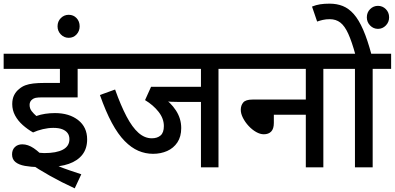

<svg xmlns="http://www.w3.org/2000/svg" viewBox="-20 -916 2161 1051"><path d="M272 -216Q244 -216 214.5 -209Q185 -202 161 -191Q131 -208 104.5 -231.5Q78 -255 62.5 -284Q47 -313 47 -346Q47 -375 57.5 -395.5Q68 -416 85 -429Q100 -442 118.5 -449Q137 -456 162.5 -459Q188 -462 224 -462H308V-539H0V-622H513V-539H405V-383H214Q187 -383 175.5 -380.5Q164 -378 157 -372Q150 -367 146 -359.5Q142 -352 142 -342Q142 -322 153.5 -307.5Q165 -293 179 -281Q201 -289 227 -293Q253 -297 281 -297Q359 -297 408 -258.5Q457 -220 457 -153Q457 -103 431 -69.5Q405 -36 356.5 -19Q308 -2 239 -2Q230 -2 218 -1Q206 0 194 -1Q149 -2 116 -8Q83 -14 64.5 -29Q46 -44 46 -71Q46 -96 61.5 -111Q77 -126 102 -126Q133 -126 165 -104.5Q197 -83 246 -30Q269 -19 298 -7Q327 5 359.5 16Q392 27 425 38L389 115Q317 82 253 46Q189 10 138 -25L105 -103Q132 -91 166 -84.5Q200 -78 222 -78Q289 -78 324.5 -97Q360 -116 360 -154Q360 -174 350 -187.5Q340 -201 321 -208.5Q302 -216 272 -216Z M295 -772Q295 -799 313 -817Q331 -835 356 -835Q382 -835 399 -817Q416 -799 416 -772Q416 -746 399 -727.5Q382 -709 356 -709Q331 -709 313 -727.5Q295 -746 295 -772Z M1176 -539V0H1080V-358H958Q931 -358 914.5 -359Q898 -360 888 -363L867 -386Q914 -356 943 -311.5Q972 -267 972 -215Q972 -168 951 -136.5Q930 -105 895 -89.5Q860 -74 818 -74Q776 -74 737.5 -90.5Q699 -107 662.5 -144Q626 -181 592.5 -243Q559 -305 527 -396L610 -426Q641 -339 672.5 -279Q704 -219 738 -189Q772 -159 811 -159Q841 -159 859 -174.5Q877 -190 877 -226Q877 -267 848 -304Q819 -341 774 -368L807 -441H1080V-539H499V-622H1278V-539Z M1263 -622H1851V-539H1750V0H1654V-288H1479V-243Q1479 -211 1464.5 -196Q1450 -181 1424 -181Q1404 -181 1382 -193.5Q1360 -206 1341 -226.5Q1322 -247 1310 -270.5Q1298 -294 1298 -315Q1298 -339 1311.5 -355Q1325 -371 1362 -371H1654V-539H1263Z M2020 -539V0H1923V-539H1837V-622H2121V-539ZM1926 -615Q1906 -688 1886.5 -731Q1867 -774 1843 -792.5Q1819 -811 1785 -811Q1764 -811 1747 -807Q1730 -803 1716 -798L1688 -880Q1710 -889 1732.5 -892.5Q1755 -896 1784 -896Q1824 -896 1856.5 -883Q1889 -870 1916.5 -839Q1944 -808 1968 -753Q1992 -698 2014 -615ZM1988 -821Q1988 -848 2006 -866Q2024 -884 2049 -884Q2074 -884 2092 -866Q2110 -848 2110 -821Q2110 -795 2092 -776.5Q2074 -758 2049 -758Q2024 -758 2006 -776.5Q1988 -795 1988 -821Z"/></svg>

Font: Noto Sans Devanagari Medium
Style: Regular
Weight: 500
Version: Version 2.003